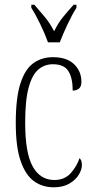

<svg xmlns="http://www.w3.org/2000/svg" viewBox="-20 -786 398 816"><path d="M208 10Q161 10 125 -15.5Q89 -41 68 -101Q47 -161 47 -263Q47 -371 67 -432Q87 -493 122.5 -518Q158 -543 205 -543Q264 -543 295 -513Q326 -483 326 -438Q326 -418 315.5 -409.5Q305 -401 289 -401Q289 -455 270.5 -484Q252 -513 205 -513Q170 -513 143.5 -491Q117 -469 102 -415Q87 -361 87 -264Q87 -136 119 -78.5Q151 -21 211 -21Q255 -21 281 -50.5Q307 -80 318 -114Q323 -109 325.5 -102.5Q328 -96 328 -84Q328 -65 314.5 -43Q301 -21 274.5 -5.5Q248 10 208 10ZM184 -606Q172 -640 151.5 -682.5Q131 -725 113 -753V-766H126Q151 -737 171.5 -712.5Q192 -688 210 -653Q227 -688 247 -712.5Q267 -737 293 -766H305V-753Q287 -725 267 -682.5Q247 -640 234 -606Z"/></svg>

Font: Noto Serif Tamil ExtraCondensed ExtraLight
Style: Italic
Weight: 200
Width: 2
Italic angle: -12°
Designer: Indian Type Foundry, Tom Grace, and the Monotype Design Team
Foundry: Monotype Imaging Inc.
Version: Version 2.003; ttfautohint (v1.8.4.7-5d5b)